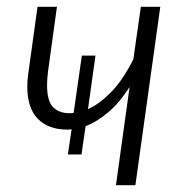

<svg xmlns="http://www.w3.org/2000/svg" viewBox="-20 -543 563 563"><path d="M179 -90 190 -164Q185 -163 182 -163H177Q122 -163 91 -194.5Q60 -226 60 -289Q60 -307 63 -328L90 -523H147L121 -335Q118 -311 118 -293Q118 -247 135.5 -229Q153 -211 184 -211H189Q191 -211 196 -212L220 -380H260L238 -223Q270 -237 304.5 -271.5Q339 -306 371 -369L393 -523H450L377 0H320L360 -288Q330 -241 296.5 -213Q263 -185 231 -173L219 -90Z"/></svg>

Font: Glekhifnjqigglhiwekvrgaqftz
Style: Regular
Weight: 300
Italic angle: -8°
Designer: Carrois Corporate & Edenspiekermann
Foundry: Carrois Corporate GbR & Edenspiekermann AG
Version: Version 2.001